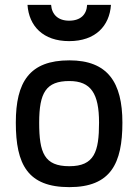

<svg xmlns="http://www.w3.org/2000/svg" viewBox="-20 -758 568 789"><path d="M265 -510C101 -510 45 -421 45 -254C45 -82 94 11 265 11C435 11 483 -86 483 -254C483 -419 423 -510 265 -510ZM265 -75C162 -75 141 -130 141 -254C141 -377 169 -425 265 -425C354 -425 387 -373 387 -254C387 -135 368 -75 265 -75ZM93 -738C99 -651 157 -589 264 -589C372 -589 430 -651 436 -738H338C336 -698 311 -673 264 -673C219 -673 193 -698 190 -738Z"/></svg>

Font: TitilliumText22L
Style: 600 wt
Weight: 600
Designer: Campivisivi
Foundry: Campivisivi
Version: 1.000